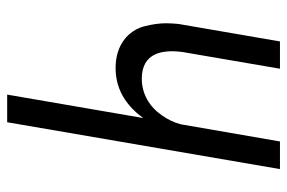

<svg xmlns="http://www.w3.org/2000/svg" viewBox="-156 -664 820 549"><g transform="rotate(-90 254.5 -390.0)"><path d="M258 -780H179L45 0H124L173 -283C178 -303 187 -321 199 -338C223 -373 260 -395 303 -395C304 -395 306 -395 307 -395C376 -393 382 -338 382 -307C382 -299 381 -289 380 -280L332 0H410L460 -290C461 -302 462 -314 462 -325C462 -345 459 -366 453 -389C441 -433 401 -470 334 -470C301 -470 271 -461 245 -444C224 -430 206 -412 191 -391Z"/></g></svg>

Font: Jost
Style: Italic
Weight: 400
Italic angle: -5°
Version: Version 3.710